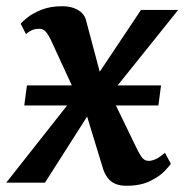

<svg xmlns="http://www.w3.org/2000/svg" viewBox="-43 -587 592 617"><path d="M363 10Q342 10 327.2 3.5Q312.5 -3 303.5 -14.8Q294.5 -26.5 289 -42L221 -264.5L266 -258L101.5 0H-23L235 -327L224 -234L120.5 -458.5Q114.5 -472 105.8 -483.2Q97 -494.5 84 -494.5Q69.5 -494.5 59 -489.8Q48.5 -485 40.5 -477.5L23.5 -510.5Q27.5 -516.5 44.5 -530.2Q61.5 -544 90 -555.5Q118.5 -567 156.5 -567Q178 -567 194 -561.2Q210 -555.5 220.2 -545.2Q230.5 -535 233.5 -521.5L291.5 -304L247.5 -311.5L410 -555H529.5L278 -241.5L288 -333.5L393 -117Q401.5 -98.5 410.8 -84.2Q420 -70 435 -70Q444.5 -70 457 -75.5Q469.5 -81 487 -96L506 -61Q502.5 -54.5 486 -37.2Q469.5 -20 439 -5Q408.5 10 363 10ZM35 -248 43.5 -312.5H474.5L466 -248Z"/></svg>

Font: Merriweather SemiBold
Style: Italic
Weight: 600
Italic angle: -7.8°
Version: Version 2.101